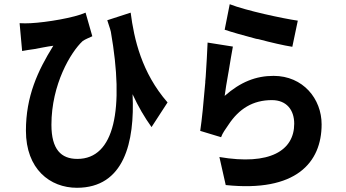

<svg xmlns="http://www.w3.org/2000/svg" viewBox="-20 -826 1640 911"><path d="M609 -379C636 -320 666 -269 699 -223L775 -340C652 -481 616 -641 600 -766L489 -730C494 -712 502 -693 506 -675C570 -309 524 -72 347 -72C270 -72 224 -117 224 -234C224 -426 316 -579 372 -631C384 -640 406 -648 418 -654L386 -766C333 -742 202 -720 126 -716C111 -715 88 -715 73 -716L85 -584C103 -588 124 -590 142 -593C165 -597 202 -605 233 -609C159 -490 103 -369 103 -206C103 -24 217 65 345 65C569 65 620 -151 609 -379Z M1393 -728C1323 -738 1146 -776 1070 -806L1046 -685C1075 -675 1134 -658 1195 -642L1207 -640C1267 -624 1328 -610 1367 -604L1393 -728ZM1506 -236C1506 -357 1418 -466 1278 -466C1194 -466 1121 -437 1046 -371C1049 -397 1056 -437 1063 -477L1065 -488C1072 -533 1080 -577 1085 -605L965 -624C963 -578 960 -521 956 -462L955 -451L954 -440C954 -438 954 -437 954 -435L953 -424C946 -340 938 -258 930 -205L1029 -175C1036 -195 1049 -212 1064 -234C1114 -310 1180 -351 1270 -351C1340 -351 1376 -304 1376 -239C1376 -112 1261 -40 1021 -81L1051 52C1384 87 1506 -54 1506 -236Z"/></svg>

Font: Glow Sans TC Compressed
Style: Bold
Weight: 700
Width: 2
Designer: Ryoko NISHIZUKA (kana, bopomofo & ideographs); Paul D. Hunt (Latin, Greek & Cyrillic); Sandoll Communications, Soo-young
Version: Version 0.93